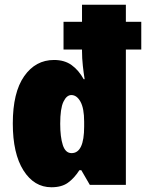

<svg xmlns="http://www.w3.org/2000/svg" viewBox="-20 -780 616 810"><path d="M282 -134Q256 -134 245 -168Q234 -202 234 -258Q234 -322 247.5 -350.5Q261 -379 281 -379Q304 -379 319.5 -351Q335 -323 335 -267V-246Q335 -134 282 -134ZM197 10Q240 10 266.5 -9Q293 -28 315 -62H323L359 0H511V-571H576V-688H511V-760H326V-688H248V-571H326V-565Q326 -534 329.5 -502.5Q333 -471 337 -446H333Q312 -484 282 -505.5Q252 -527 208 -527Q130 -527 82 -458.5Q34 -390 34 -259Q34 -132 79 -61Q124 10 197 10Z"/></svg>

Font: Noto Sans Display SemiCondensed Black
Style: Regular
Weight: 900
Width: 4
Designer: Monotype Design Team
Foundry: Monotype Imaging Inc.
Version: Version 1.900